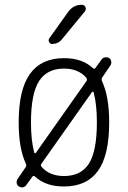

<svg xmlns="http://www.w3.org/2000/svg" viewBox="-20 -775 540 808"><path d="M266.6 -724.6Q288.1 -754.9 324.2 -754.9Q335 -754.9 339.4 -745.1Q343.8 -735.4 336.9 -726.6L241.2 -610.4Q226.6 -590.8 199.2 -589.8Q191.4 -589.8 187 -597.7Q182.6 -605.5 186.5 -612.3ZM249 -486.3Q177.7 -486.3 144 -433.1Q110.4 -379.9 110.4 -259.8Q110.4 -183.6 124 -132.8Q125 -130.9 127.4 -130.4Q129.9 -129.9 130.9 -131.8L343.8 -433.6Q348.6 -439.5 342.8 -448.2Q309.6 -486.3 249 -486.3ZM374 -386.7Q373 -388.7 371.1 -389.2Q369.1 -389.6 367.2 -387.7L154.3 -85.9Q149.4 -80.1 155.3 -72.3Q189.5 -34.2 249 -34.2Q321.3 -34.2 354.5 -86.9Q387.7 -139.6 387.7 -259.8Q387.7 -335.9 374 -386.7ZM53.7 -21.5 87.9 -71.3Q92.8 -77.1 88.9 -85.9Q58.6 -150.4 58.6 -259.8Q58.6 -398.4 106.4 -464.4Q154.3 -530.3 249 -530.3Q326.2 -530.3 371.1 -488.3Q377 -482.4 381.8 -489.3L408.2 -525.4Q413.1 -532.2 422.4 -533.7Q431.6 -535.2 439.5 -530.3Q447.3 -525.4 448.2 -515.6Q449.2 -505.9 444.3 -499L410.2 -449.2Q406.2 -443.4 409.2 -433.6Q439.5 -369.1 439.5 -259.8Q439.5 -121.1 392.1 -55.7Q344.7 9.8 249 9.8Q171.9 9.8 127 -32.2Q121.1 -38.1 116.2 -31.2L89.8 4.9Q85 11.7 76.2 13.2Q67.4 14.6 59.6 9.8Q51.8 4.9 50.3 -4.4Q48.8 -13.7 53.7 -21.5Z"/></svg>

Font: Rounded Mgen+ 2m light
Style: Regular
Weight: 200
Designer: [Source Han Sans]
Ryoko NISHIZUKA  (kana & ideographs); Paul D. Hunt (Latin, Greek & Cyrillic); Wenlong ZHANG  (bopomofo
Version: Version 1.059.20150602